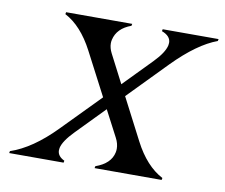

<svg xmlns="http://www.w3.org/2000/svg" viewBox="-65 -615 813 694"><g transform="rotate(10 342.0 -268.5)"><path d="M9.8 0 11.2 -7.3Q90.8 -34.2 173.3 -118.7L309.1 -257.3L227.1 -414.6Q183.6 -498 122.6 -529.8L124 -537.1H366.7L365.2 -529.8Q314 -511.2 304.2 -467.8Q302.7 -461.4 302.7 -454.6Q302.7 -437.5 312 -419.4L365.7 -315.4L466.3 -418.5Q502.9 -456.1 508.8 -483.4Q509.8 -488.3 509.8 -492.7Q509.8 -517.6 477.1 -529.8L478.5 -537.1H683.6L682.1 -529.8Q609.9 -503.4 524.4 -416.5L386.7 -275.4L465.8 -122.6Q508.8 -39.6 570.8 -7.3L569.3 0H323.2L324.7 -7.3Q379.9 -26.9 388.7 -69.3Q390.1 -76.2 390.1 -82.5Q390.1 -101.6 379.9 -121.1L329.6 -217.3L229.5 -114.7Q191.4 -75.7 186 -49.8Q185.1 -45.4 185.1 -41Q185.1 -19.5 210.9 -7.3L209.5 0Z"/></g></svg>

Font: Modern Antiqua
Style: Book Oblique
Weight: 400
Italic angle: -12°
Designer: Wojciech Kalinowski "wmk69" (wmk69@o2.pl)
Foundry: Wojciech Kalinowski "wmk69" (wmk69@o2.pl)
Version: Version 3.1.0; 2021-05-28